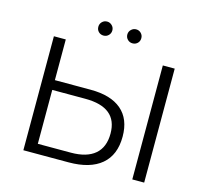

<svg xmlns="http://www.w3.org/2000/svg" viewBox="-120 -1002 1218 1139"><g transform="rotate(15 489.0 -433.0)"><path d="M358 -823Q358 -841 370.5 -853.5Q383 -866 401 -866Q418 -866 431 -853.5Q444 -841 444 -823Q444 -805 431.5 -792.5Q419 -780 401 -780Q383 -780 370.5 -792Q358 -804 358 -823ZM579 -866Q597 -866 609.5 -853.5Q622 -841 622 -823Q622 -804 609.5 -792Q597 -780 579 -780Q561 -780 548.5 -792.5Q536 -805 536 -823Q536 -841 549 -853.5Q562 -866 579 -866ZM411 -450Q535 -450 600.5 -394Q666 -338 666 -230Q666 -117 596.5 -58.5Q527 0 396 0H118V-700H191V-450ZM787 0V-700H860V0ZM394 -59Q491 -59 541.5 -102Q592 -145 592 -229Q592 -390 394 -390H191V-59Z"/></g></svg>

Font: mBank
Style: Regular
Weight: 400
Designer: Julieta Ulanovsky
Foundry: Julieta Ulanovsky
Version: Version 7.200;PS 007.200;hotconv 1.0.88;makeotf.lib2.5.64775